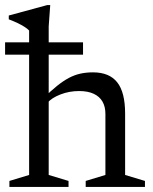

<svg xmlns="http://www.w3.org/2000/svg" viewBox="-20 -735 601 755"><path d="M317 -23.5 394.5 -47V-287Q394.5 -315.5 383 -335.5Q371.5 -355.5 348.5 -366.2Q325.5 -377 291 -377Q252 -377 217.5 -363.5Q183 -350 167 -331L149.5 -347.5Q179.5 -377.5 204.2 -397.2Q229 -417 251.2 -428.8Q273.5 -440.5 296.5 -445.5Q319.5 -450.5 345.5 -450.5Q410 -450.5 441 -411.2Q472 -372 472 -288.5V-47L550 -23.5V0H317ZM249.5 0H17V-23.5L94.5 -47V-615Q88 -622 76.2 -629.5Q64.5 -637 48.8 -644.5Q33 -652 14.5 -659V-674L165.5 -715H177.5L171.5 -631V-47L249.5 -23.5ZM0 -520V-568.5H306.5V-520Z"/></svg>

Font: Newsreader 16pt 16pt
Style: Regular
Weight: 400
Version: Version 1.003